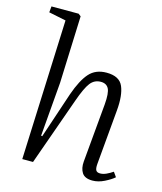

<svg xmlns="http://www.w3.org/2000/svg" viewBox="-116 -852 803 950"><g transform="rotate(15 286.0 -377.0)"><path d="M556 -33Q539 -18 508 -2.5Q477 13 447 13Q408 13 393.5 -9.5Q379 -32 382 -67L409 -367Q414 -426 402.5 -448Q391 -470 362 -470Q329 -470 308.5 -443.5Q288 -417 263 -346L140 0H85L114 -718L26 -736L29 -767H168L181 -757L168 -413L145 -136L151 -135L230 -371Q257 -448 289.5 -484.5Q322 -521 378 -521Q444 -521 463 -476.5Q482 -432 475 -354L450 -73Q448 -50 453.5 -40.5Q459 -31 475 -31Q490 -31 506.5 -38.5Q523 -46 539 -57Z"/></g></svg>

Font: Literata 36pt Light
Style: Italic
Weight: 300
Italic angle: -2°
Designer: Latin by Veronika Burian and Jose Scaglione. Greek by Irene Vlachou. Cyrillic by Vera Evstafieva
Foundry: TypeTogether
Version: Version 3.002